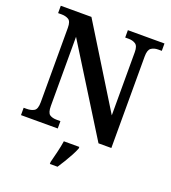

<svg xmlns="http://www.w3.org/2000/svg" viewBox="-164 -835 1051 1178"><g transform="rotate(20 362.0 -246.5)"><path d="M29 0V-48H48Q78 -48 97 -59.5Q116 -71 116 -116V-602Q116 -644 97 -655Q78 -666 52 -666H29V-714H229L553 -189V-602Q553 -642 534.5 -654Q516 -666 490 -666H467V-714H706V-666H683Q655 -666 637 -653Q619 -640 619 -598V0H535L182 -567V-116Q182 -71 199 -59.5Q216 -48 245 -48H269V0ZM298 208Q306 177 316 136Q326 95 331 61H432V71Q424 92 409.5 119Q395 146 378.5 173Q362 200 348 221H298Z"/></g></svg>

Font: Noto Serif Lao SemiCondensed SemiBold
Style: Regular
Weight: 600
Width: 4
Designer: Monotype Design Team
Foundry: Monotype Imaging Inc.
Version: Version 2.003; ttfautohint (v1.8.4.7-5d5b)